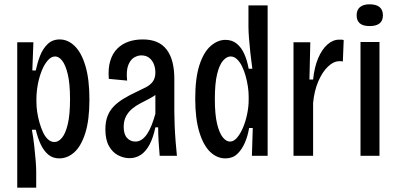

<svg xmlns="http://www.w3.org/2000/svg" viewBox="-20 -723 1841 891"><path d="M60 148V-252V-527H135L130 -396H146Q153 -430 165.5 -463Q178 -496 200.5 -518Q223 -540 257 -540Q295 -540 326.5 -509.5Q358 -479 376.5 -417Q395 -355 395 -261Q395 -165 375.5 -104.5Q356 -44 324.5 -16Q293 12 255 12Q225 12 204 -5.5Q183 -23 169 -53Q155 -83 146 -121H128Q135 -82 139 -45.5Q143 -9 145.5 22Q148 53 148 73V148ZM233 -64Q251 -64 267.5 -83.5Q284 -103 294.5 -146.5Q305 -190 305 -263Q305 -335 294.5 -378.5Q284 -422 268.5 -441.5Q253 -461 236 -461Q218 -461 202 -443Q186 -425 174 -395.5Q162 -366 155.5 -331Q149 -296 149 -263V-249Q149 -228 152.5 -204Q156 -180 163 -155Q170 -130 179.5 -109.5Q189 -89 202.5 -76.5Q216 -64 233 -64Z M581 11Q554 11 528 -2.5Q502 -16 485.5 -45.5Q469 -75 469 -123Q469 -158 479 -184Q489 -210 508 -229.5Q527 -249 553.5 -265Q580 -281 612 -296Q638 -308 658 -318.5Q678 -329 689.5 -345Q701 -361 701 -387Q701 -407 694 -425Q687 -443 672.5 -454.5Q658 -466 636 -466Q620 -466 603 -456.5Q586 -447 575.5 -421.5Q565 -396 570 -349L485 -357Q481 -405 491.5 -440Q502 -475 524 -497Q546 -519 576 -529.5Q606 -540 642 -540Q681 -540 708.5 -528Q736 -516 754 -492Q772 -468 780.5 -434Q789 -400 789 -356V-205Q789 -178 790.5 -141Q792 -104 795 -66.5Q798 -29 801 0H721Q718 -33 716 -66.5Q714 -100 714 -132H701Q691 -84 674 -52Q657 -20 633.5 -4.5Q610 11 581 11ZM608 -66Q624 -66 637.5 -75Q651 -84 662.5 -101Q674 -118 683.5 -142Q693 -166 701 -195V-304L731 -316Q724 -299 708 -287Q692 -275 672 -264.5Q652 -254 631.5 -243.5Q611 -233 593.5 -218.5Q576 -204 565 -183.5Q554 -163 554 -134Q554 -100 569.5 -83Q585 -66 608 -66Z M1026 12Q987 12 955.5 -18Q924 -48 905 -110Q886 -172 886 -265Q886 -361 905.5 -421Q925 -481 957.5 -509.5Q990 -538 1026 -538Q1057 -538 1078.5 -520.5Q1100 -503 1113.5 -473Q1127 -443 1134 -404H1151Q1146 -439 1142 -476Q1138 -513 1135.5 -545.5Q1133 -578 1133 -599V-698H1222V-270V0H1149L1153 -129H1136Q1130 -92 1116 -60Q1102 -28 1080.5 -8Q1059 12 1026 12ZM1047 -66Q1065 -66 1080.5 -84.5Q1096 -103 1108 -131.5Q1120 -160 1127 -194Q1134 -228 1134 -260V-275Q1134 -296 1130.5 -320.5Q1127 -345 1120 -370Q1113 -395 1103 -415.5Q1093 -436 1079.5 -448.5Q1066 -461 1050 -461Q1032 -461 1015 -441.5Q998 -422 987.5 -379Q977 -336 977 -263Q977 -191 987.5 -148Q998 -105 1014 -85.5Q1030 -66 1047 -66Z M1342 0V-326V-527H1420L1416 -354H1433Q1439 -412 1456.5 -453Q1474 -494 1499.5 -516.5Q1525 -539 1554 -539Q1560 -539 1565 -539Q1570 -539 1575 -537L1571 -437Q1568 -439 1563.5 -439Q1559 -439 1555 -439Q1528 -439 1501.5 -413.5Q1475 -388 1456.5 -344Q1438 -300 1433 -245V0Z M1653 0V-528H1741V0ZM1695 -602Q1665 -602 1650 -614.5Q1635 -627 1635 -652Q1635 -677 1650.5 -690Q1666 -703 1695 -703Q1726 -703 1741.5 -690Q1757 -677 1757 -652Q1757 -627 1741.5 -614.5Q1726 -602 1695 -602Z"/></svg>

Font: Bricolage Grotesque Condensed
Style: Regular
Weight: 400
Width: 3
Designer: Mathieu Triay
Foundry: Atelier Triay
Version: Version 1.000;gftools[0.9.30]